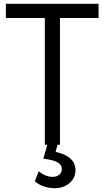

<svg xmlns="http://www.w3.org/2000/svg" viewBox="-20 -765 552 1015"><path d="M217 0V-670H11V-745H501V-670H297V0ZM164 193 185 140Q200 154 219.5 162Q239 170 258 170Q280 170 293.5 158.5Q307 147 307 129Q307 106 284 93Q261 80 209 74L233 -10H287L274 38Q326 49 352.5 73.5Q379 98 379 134Q379 176 347.5 203Q316 230 268 230Q239 230 210.5 220Q182 210 164 193Z"/></svg>

Font: Kosmopol Plus Jakarta Sans
Style: Regular
Weight: 400
Designer: Gumpita Rahayu
Foundry: Tokotype
Version: Version 2.006